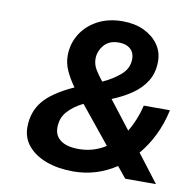

<svg xmlns="http://www.w3.org/2000/svg" viewBox="-76 -733 811 817"><g transform="rotate(10 329.5 -325.0)"><path d="M390 -658Q442 -658 481.5 -639.5Q521 -621 544 -589Q567 -557 567 -516Q567 -466 544.5 -430Q522 -394 484.5 -368.5Q447 -343 400 -324L493 -204Q524 -254 540 -320H653Q640 -260 615.5 -210Q591 -160 557 -120L649 0H516L477 -48Q392 8 292 8Q227 8 176.5 -10.5Q126 -29 97 -63Q68 -97 68 -144Q68 -210 106.5 -257Q145 -304 236 -345Q213 -377 198.5 -408.5Q184 -440 184 -473Q184 -524 209.5 -566Q235 -608 281.5 -633Q328 -658 390 -658ZM303 -481Q303 -456 316.5 -434Q330 -412 348 -390Q391 -409 424 -437.5Q457 -466 457 -507Q457 -534 439 -550Q421 -566 389 -566Q347 -566 325 -539.5Q303 -513 303 -481ZM194 -164Q194 -129 221 -109.5Q248 -90 299 -90Q362 -90 415 -124L286 -283Q245 -263 219.5 -234.5Q194 -206 194 -164Z"/></g></svg>

Font: Overused Grotesk SemiBold
Style: Italic
Weight: 600
Italic angle: -10°
Version: Version 0.003